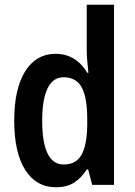

<svg xmlns="http://www.w3.org/2000/svg" viewBox="-20 -780 568 810"><path d="M216 10Q133 10 86.5 -63Q40 -136 40 -271Q40 -406 86.5 -479.5Q133 -553 214 -553Q258 -553 292 -532Q326 -511 348 -473H353Q351 -496 348.5 -518.5Q346 -541 346 -562V-760H461V0H369L352 -65H346Q323 -29 292.5 -9.5Q262 10 216 10ZM249 -86Q301 -86 324 -127Q347 -168 348 -252V-279Q348 -368 325 -411Q302 -454 248 -454Q203 -454 180.5 -407Q158 -360 158 -271Q158 -86 249 -86Z"/></svg>

Font: Noto Sans Sinhala Condensed SemiBold
Style: Regular
Weight: 600
Width: 3
Designer: Jelle Bosma - Monotype Design Team
Foundry: Monotype Imaging Inc.
Version: Version 2.006; ttfautohint (v1.8.4.7-5d5b)